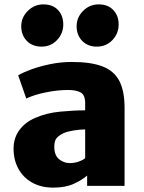

<svg xmlns="http://www.w3.org/2000/svg" viewBox="-20 -849 657 877"><path d="M223 8Q168 8 127.2 -14.8Q86.5 -37.5 64.2 -77.8Q42 -118 42 -170Q42 -219 68.8 -255.2Q95.5 -291.5 142 -311Q192.5 -333 254.5 -339Q316.5 -345 369 -345V-378Q369 -415 348.8 -426.5Q328.5 -438 291 -438Q243 -438 190 -427.2Q137 -416.5 100 -399L63 -505Q83.5 -517.5 122.2 -531.8Q161 -546 209.5 -556Q258 -566 308 -566Q395.5 -566 448.5 -545.5Q501.5 -525 525.2 -479Q549 -433 549 -356V0H378V-47Q355 -27 317.2 -9.5Q279.5 8 223 8ZM228 -179Q228 -139.5 249.8 -121.8Q271.5 -104 299 -104Q321 -104 341.2 -111.5Q361.5 -119 369 -127V-258Q343 -257.5 314.5 -252.8Q286 -248 271 -241Q255.5 -234.5 241.8 -221.8Q228 -209 228 -179ZM170 -636Q128 -636 102.5 -662.2Q77 -688.5 77 -729Q77 -769.5 107 -799.2Q137 -829 178 -829Q221 -829 245 -803.2Q269 -777.5 269 -737Q269 -696 240.5 -666Q212 -636 170 -636ZM422 -636Q381 -636 355.5 -662.2Q330 -688.5 330 -729Q330 -769.5 359.5 -799.2Q389 -829 431 -829Q473 -829 497.5 -803.2Q522 -777.5 522 -737Q522 -696 493.5 -666Q465 -636 422 -636Z"/></svg>

Font: Merriweather Sans Black
Style: Regular
Weight: 900
Designer: Eben Sorkin
Foundry: Eben Sorkin
Version: Version 1.008; ttfautohint (v1.7.19-72a1) -l 8 -r 50 -G 200 